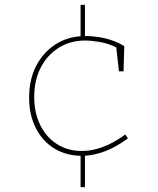

<svg xmlns="http://www.w3.org/2000/svg" viewBox="-20 -751 649 791"><path d="M507 -181Q460 -146 414.5 -128.5Q369 -111 325 -109L330 -118V20H312V-118L318 -109Q254 -109 205 -138.5Q156 -168 128 -222.5Q100 -277 100 -349Q100 -423 128.5 -478.5Q157 -534 206 -566.5Q255 -599 318 -602L312 -593V-731H330V-594L321 -603Q354 -603 384.5 -598.5Q415 -594 442 -584.5Q469 -575 492 -561L489 -457H470L459 -556Q426 -572 391.5 -578Q357 -584 331 -584Q269 -584 221.5 -554Q174 -524 147.5 -472Q121 -420 121 -352Q121 -287 145.5 -236.5Q170 -186 214.5 -157.5Q259 -129 317 -129Q360 -129 405 -146Q450 -163 496 -197Z"/></svg>

Font: Bitter Thin Thin
Style: Regular
Weight: 250
Version: Version 2.002